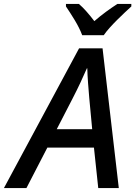

<svg xmlns="http://www.w3.org/2000/svg" viewBox="-78 -961 691 981"><path d="M342 -781H452C482 -826 558 -896 593 -928V-941H522C485 -917 444 -888 404 -853C379 -886 350 -920 325 -941H259V-928C285 -889 324 -831 342 -781ZM-58 0H57L164 -207H402L424 0H529L446 -714H326ZM212 -301 294 -460C322 -514 346 -566 366 -612H368C369 -567 374 -508 378 -461L393 -301Z"/></svg>

Font: Noto Sans Medium
Style: Italic
Weight: 500
Italic angle: -12°
Designer: Monotype Design Team
Foundry: Monotype Imaging Inc.
Version: Version 2.013